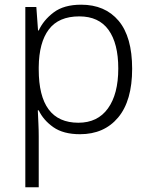

<svg xmlns="http://www.w3.org/2000/svg" viewBox="-20 -562 639 818"><path d="M325.7 -542Q427.7 -542 485.4 -473.4Q543 -404.8 543 -269Q543 -132.8 483.4 -61.5Q423.8 9.8 320.8 9.8Q250 9.8 207.5 -20Q165 -49.8 145 -91.8H141.1Q141.6 -79.1 142.3 -65.2Q143.1 -51.3 143.6 -37.1Q145 -7.8 145 18.1V235.8H87.9V-532.2H134.8L142.1 -432.1H145Q165 -476.1 208.5 -509Q252 -542 325.7 -542ZM317.9 -492.2Q230 -492.2 188 -436.5Q146 -380.9 145 -275.9V-266.1Q145 -39.1 314 -39.1Q396 -39.1 439.9 -100.1Q483.9 -161.1 483.9 -270Q483.9 -377 442.4 -434.6Q400.9 -492.2 317.9 -492.2Z"/></svg>

Font: Nokora Light
Style: Regular
Weight: 300
Designer: Danh Hong
Version: Version 8.000; ttfautohint (v1.8.3)